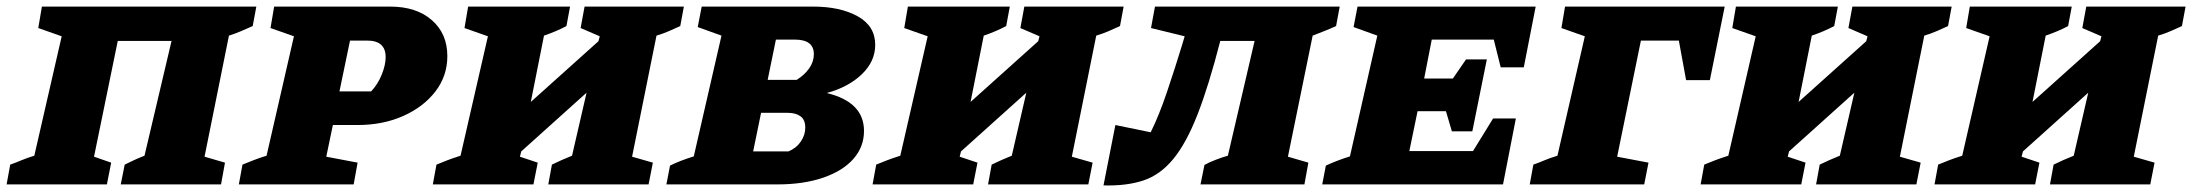

<svg xmlns="http://www.w3.org/2000/svg" viewBox="-43 -559 6645 582"><path d="M314 -435 242 -84 294 -66 281 0H-23L-12 -60Q5 -66 21.5 -73Q38 -80 61 -87L144 -449L73 -474L84 -539H734L723 -480Q705 -472 687.5 -464.5Q670 -457 651 -451L577 -84L639 -66L627 0H323L335 -60Q348 -66 360 -72Q372 -78 395 -87L477 -435Z M681 0 692 -60Q707 -66 724.5 -73Q742 -80 765 -87L848 -449L777 -474L788 -539H1140Q1219 -539 1266 -498Q1313 -457 1313 -389Q1313 -329 1277 -282Q1241 -235 1179.5 -207.5Q1118 -180 1040 -180H966L946 -84L1041 -66L1029 0ZM1070 -436H1018L986 -282H1082Q1102 -303 1114 -332.5Q1126 -362 1126 -386Q1126 -436 1070 -436Z M1269 0 1280 -60Q1300 -68 1312.5 -73Q1325 -78 1353 -87L1436 -449L1365 -474L1376 -539H1685L1674 -480Q1644 -464 1606 -451L1566 -250L1771 -434L1775 -449L1717 -474L1729 -539H2030L2019 -480Q2004 -473 1985.5 -465Q1967 -457 1947 -451L1873 -84L1936 -66L1923 0H1619L1630 -60Q1644 -67 1660 -74Q1676 -81 1691 -87L1735 -278L1537 -100L1533 -84L1587 -66L1574 0Z M1977 0 1988 -57Q2018 -72 2060 -85L2144 -451L2072 -477L2084 -539H2422Q2504 -539 2557 -509.5Q2610 -480 2610 -423Q2610 -373 2569.5 -334Q2529 -295 2463 -277Q2576 -250 2576 -162Q2576 -114 2544 -77.5Q2512 -41 2452.5 -20.5Q2393 0 2313 0ZM2366 -439H2309L2284 -317H2372Q2396 -332 2410 -352Q2424 -372 2424 -395Q2424 -439 2366 -439ZM2240 -100H2347Q2371 -110 2384.5 -130Q2398 -150 2398 -172Q2398 -196 2383.5 -206.5Q2369 -217 2345 -217H2264Z M2602 0 2613 -60Q2633 -68 2645.5 -73Q2658 -78 2686 -87L2769 -449L2698 -474L2709 -539H3018L3007 -480Q2977 -464 2939 -451L2899 -250L3104 -434L3108 -449L3050 -474L3062 -539H3363L3352 -480Q3337 -473 3318.5 -465Q3300 -457 3280 -451L3206 -84L3269 -66L3256 0H2952L2963 -60Q2977 -67 2993 -74Q3009 -81 3024 -87L3068 -278L2870 -100L2866 -84L2920 -66L2907 0Z M3302 3 3338 -180 3445 -158Q3470 -208 3494.5 -280.5Q3519 -353 3540 -422L3548 -449L3446 -474L3458 -539H4018L4007 -480Q3987 -471 3970.5 -464.5Q3954 -458 3936 -451L3861 -84L3923 -66L3911 0H3596L3608 -59Q3622 -67 3643 -75Q3664 -83 3679 -87L3760 -435H3656Q3621 -299 3587 -212Q3553 -125 3513.5 -77Q3474 -29 3423 -12Q3372 5 3302 3Z M3965 0 3976 -57Q3993 -65 4011.5 -72Q4030 -79 4049 -85L4132 -451L4060 -477L4072 -539H4612L4576 -355H4506L4485 -439H4297L4274 -321H4361L4401 -379H4464L4420 -161H4358L4340 -222H4254L4229 -101H4422L4483 -200H4552L4513 0Z M5185 -539 5140 -316H5068L5046 -436H4931L4859 -84L4954 -66L4941 0H4594L4605 -60Q4622 -66 4638.5 -73Q4655 -80 4678 -87L4761 -449L4690 -474L4701 -539Z M5112 0 5123 -60Q5143 -68 5155.5 -73Q5168 -78 5196 -87L5279 -449L5208 -474L5219 -539H5528L5517 -480Q5487 -464 5449 -451L5409 -250L5614 -434L5618 -449L5560 -474L5572 -539H5873L5862 -480Q5847 -473 5828.5 -465Q5810 -457 5790 -451L5716 -84L5779 -66L5766 0H5462L5473 -60Q5487 -67 5503 -74Q5519 -81 5534 -87L5578 -278L5380 -100L5376 -84L5430 -66L5417 0Z M5821 0 5832 -60Q5852 -68 5864.5 -73Q5877 -78 5905 -87L5988 -449L5917 -474L5928 -539H6237L6226 -480Q6196 -464 6158 -451L6118 -250L6323 -434L6327 -449L6269 -474L6281 -539H6582L6571 -480Q6556 -473 6537.5 -465Q6519 -457 6499 -451L6425 -84L6488 -66L6475 0H6171L6182 -60Q6196 -67 6212 -74Q6228 -81 6243 -87L6287 -278L6089 -100L6085 -84L6139 -66L6126 0Z"/></svg>

Font: Piazzolla SC ExtraBold
Style: Italic
Weight: 800
Italic angle: -11.3°
Designer: Juan Pablo del Peral
Foundry: Huerta Tipografica
Version: Version 1.330